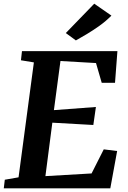

<svg xmlns="http://www.w3.org/2000/svg" viewBox="-26 -1020 692 1040"><path d="M-5.5 0 0 -46.5 74.5 -59.5 157.5 -682 87.5 -693.5 93 -743H610L597 -571.5H525L494 -678.5L301.5 -689.5L266 -423.5L493.5 -440.5L479.5 -343L257.5 -355.5L220 -66L470 -80.5L536 -211L608.5 -202L571.5 0ZM385 -801 330.5 -841 484.5 -1000 577.5 -935.5Q548 -905.5 513 -880.5Q478 -855.5 444.5 -835.5Q411 -815.5 385 -801Z"/></svg>

Font: Merriweather Light 18pt
Style: Bold Italic
Weight: 700
Italic angle: -7.8°
Version: Version 2.101